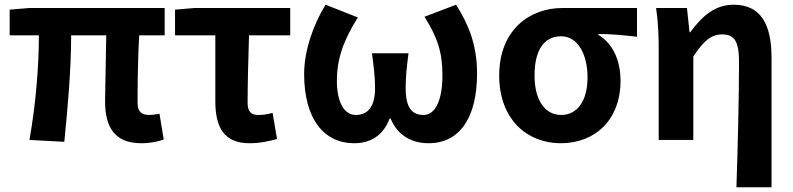

<svg xmlns="http://www.w3.org/2000/svg" viewBox="-20 -594 3368 815"><path d="M580 14C620 14 654 6 675 -2L657 -111C639 -108 625 -106 615 -106C582 -106 564 -118 564 -158C564 -191 564 -337 571 -444H679V-560H104L21 -553V-444H145C145 -312 132 -152 105 0L253 8C268 -141 282 -303 282 -444H431C430 -342 426 -204 426 -164C426 -55 466 14 580 14Z M1039 14C1084 14 1124 5 1156 -4L1137 -115C1114 -108 1096 -106 1076 -106C1048 -106 1031 -118 1031 -158C1031 -236 1034 -340 1037 -444H1212V-560H805L723 -553V-444H894V-164C894 -55 930 14 1039 14Z M1483 14C1549 14 1605 -15 1634 -91H1638C1669 -15 1733 14 1799 14C1930 14 2005 -92 2005 -283C2005 -403 1969 -490 1916 -574L1782 -523C1838 -433 1858 -371 1858 -274C1858 -163 1825 -106 1778 -106C1731 -106 1702 -134 1702 -219C1702 -270 1706 -304 1714 -368H1559C1567 -304 1572 -270 1572 -219C1572 -140 1540 -106 1491 -106C1439 -106 1410 -163 1410 -251C1410 -350 1442 -429 1499 -520L1362 -574C1310 -490 1271 -379 1271 -280C1271 -88 1356 14 1483 14Z M2360 14C2507 14 2614 -86 2614 -251C2614 -341 2579 -411 2520 -446V-450C2579 -449 2622 -445 2684 -438V-560H2367C2229 -560 2099 -468 2099 -273C2099 -88 2217 14 2360 14ZM2362 -106C2294 -106 2249 -168 2249 -273C2249 -390 2295 -440 2362 -440C2434 -440 2474 -361 2474 -266C2474 -165 2430 -106 2362 -106Z M3106 201H3255V-349C3255 -490 3210 -574 3094 -574C3016 -574 2961 -527 2910 -457H2907L2896 -560H2765C2774 -499 2776 -437 2776 -393V0H2923V-354C2966 -420 2999 -448 3045 -448C3098 -448 3117 -418 3117 -331C3117 -193 3112 24 3106 201Z"/></svg>

Font: Noto Sans CJK TC
Style: Bold
Weight: 700
Designer: Ryoko NISHIZUKA 西塚涼子 (kana, bopomofo & ideographs); Paul D. Hunt (Latin, Greek & Cyrillic); Sandoll Communications 산돌커뮤니
Foundry: Adobe
Version: Version 2.004;hotconv 1.0.118;makeotfexe 2.5.65603